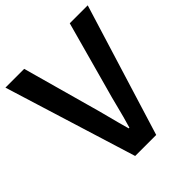

<svg xmlns="http://www.w3.org/2000/svg" viewBox="-204 -876 1013 1013"><g transform="rotate(-45 303.0 -369.5)"><path d="M225 0 -4 -739H136L239 -368Q257 -305 271.5 -248Q286 -191 304 -127H309Q328 -191 342 -248Q356 -305 374 -368L476 -739H610L382 0Z"/></g></svg>

Font: Noto Sans JP SemiBold
Style: Regular
Weight: 600
Designer: Ryoko NISHIZUKA  (kana, bopomofo & ideographs); Paul D. Hunt (Latin, Greek & Cyrillic); Sandoll Communications , Soo-you
Foundry: Adobe
Version: Version 2.004-H2;hotconv 1.0.118;makeotfexe 2.5.65603